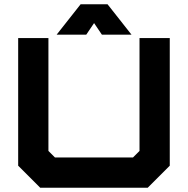

<svg xmlns="http://www.w3.org/2000/svg" viewBox="-20 -878 879 898"><path d="M168 0 65 -103V-700H206.5V-172L237 -141.5H602L632.5 -172V-700H774V-103L671 0ZM357 -858H483L595 -716H456.5L420 -770L383.5 -716H245Z"/></svg>

Font: Tourney Expanded Black
Style: Regular
Weight: 900
Width: 7
Designer: Tyler Finck
Foundry: Etcetera Type Co
Version: Version 1.010; ttfautohint (v1.8.3)